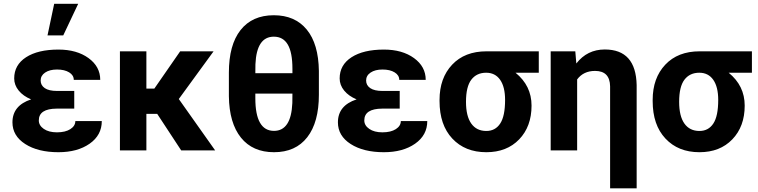

<svg xmlns="http://www.w3.org/2000/svg" viewBox="-20 -802 4041 1024"><path d="M46.4 -149.4Q46.4 -239.3 146 -272Q103.5 -289.6 79.6 -319.1Q55.7 -348.6 55.7 -383.8Q55.7 -455.6 118.9 -496.6Q182.1 -537.6 291.5 -537.6Q389.6 -537.6 452.1 -492.2Q514.6 -446.8 514.6 -376H373.5Q373.5 -400.9 348.9 -416Q324.2 -431.2 284.2 -431.2Q244.6 -431.2 220.7 -415Q196.8 -398.9 196.8 -372.6Q196.8 -347.2 218.8 -332Q240.7 -316.9 284.7 -316.9H376V-222.7H282.7Q187 -222.2 187 -159.7Q187 -132.8 213.6 -114.5Q240.2 -96.2 283.7 -96.2Q328.6 -96.2 355.2 -113.3Q381.8 -130.4 381.8 -156.2H522.9Q522.9 -81.1 458 -35.6Q393.1 9.8 291.5 9.8Q182.6 9.8 114.5 -33.9Q46.4 -77.6 46.4 -149.4ZM269 -781.7H397L317.4 -613.3H233.4Z M818.4 -194.8H760.7V0H619.6V-528.3H760.7V-329.6H803.2L940.9 -528.3H1119.1L933.6 -273.9L1127.4 0H946.3Z M1680.7 -296.9Q1680.7 -149.9 1618.7 -70.1Q1556.6 9.8 1441.4 9.8Q1327.6 9.8 1265.1 -67.9Q1202.6 -145.5 1200.7 -288.6V-415Q1200.7 -562.5 1262.9 -641.6Q1325.2 -720.7 1440.4 -720.7Q1553.2 -720.7 1616 -644.3Q1678.7 -567.9 1680.7 -423.8ZM1539.6 -302.7H1341.8V-277.8Q1341.8 -104 1441.4 -104Q1532.7 -104 1539.1 -252.4ZM1341.8 -411.6H1539.6V-435.1Q1539.6 -522 1514.9 -564.2Q1490.2 -606.4 1440.4 -606.4Q1348.6 -606.4 1342.3 -459.5Z M1782.2 -149.4Q1782.2 -239.3 1881.8 -272Q1839.4 -289.6 1815.4 -319.1Q1791.5 -348.6 1791.5 -383.8Q1791.5 -455.6 1854.7 -496.6Q1918 -537.6 2027.3 -537.6Q2125.5 -537.6 2188 -492.2Q2250.5 -446.8 2250.5 -376H2109.4Q2109.4 -400.9 2084.7 -416Q2060.1 -431.2 2020 -431.2Q1980.5 -431.2 1956.5 -415Q1932.6 -398.9 1932.6 -372.6Q1932.6 -347.2 1954.6 -332Q1976.6 -316.9 2020.5 -316.9H2111.8V-222.7H2018.6Q1922.9 -222.2 1922.9 -159.7Q1922.9 -132.8 1949.5 -114.5Q1976.1 -96.2 2019.5 -96.2Q2064.5 -96.2 2091.1 -113.3Q2117.7 -130.4 2117.7 -156.2H2258.8Q2258.8 -81.1 2193.8 -35.6Q2128.9 9.8 2027.3 9.8Q1918.5 9.8 1850.3 -33.9Q1782.2 -77.6 1782.2 -149.4Z M2853.5 -414.1H2729.5Q2814.9 -344.7 2814.9 -238.8Q2814.9 -127.4 2749 -58.8Q2683.1 9.8 2573.7 9.8Q2460.4 9.8 2392.3 -63Q2324.2 -135.7 2324.2 -262.7V-269Q2324.2 -385.7 2391.4 -457Q2458.5 -528.3 2574.7 -528.3H2853.5ZM2465.3 -258.8Q2465.3 -182.6 2493.4 -143.1Q2521.5 -103.5 2573.7 -103.5Q2621.6 -103.5 2647.7 -143.1Q2673.8 -182.6 2673.8 -269Q2673.8 -338.4 2647.5 -376.2Q2621.1 -414.1 2572.8 -414.1Q2522 -414.1 2493.7 -377Q2465.3 -339.8 2465.3 -258.8Z M3048.3 -528.3 3053.7 -463.4Q3111.8 -538.1 3205.6 -538.1Q3371.6 -538.1 3375.5 -348.1V202.6H3233.9V-341.8Q3232.4 -423.8 3153.8 -423.8Q3091.8 -423.8 3058.1 -378.4V0H2917V-528.3Z M3990.2 -414.1H3866.2Q3951.7 -344.7 3951.7 -238.8Q3951.7 -127.4 3885.7 -58.8Q3819.8 9.8 3710.4 9.8Q3597.2 9.8 3529.1 -63Q3460.9 -135.7 3460.9 -262.7V-269Q3460.9 -385.7 3528.1 -457Q3595.2 -528.3 3711.4 -528.3H3990.2ZM3602.1 -258.8Q3602.1 -182.6 3630.1 -143.1Q3658.2 -103.5 3710.4 -103.5Q3758.3 -103.5 3784.4 -143.1Q3810.5 -182.6 3810.5 -269Q3810.5 -338.4 3784.2 -376.2Q3757.8 -414.1 3709.5 -414.1Q3658.7 -414.1 3630.4 -377Q3602.1 -339.8 3602.1 -258.8Z"/></svg>

Font: RobotoInd
Style: Bold
Weight: 700
Designer: Google
Version: Version 2.001150; 2014